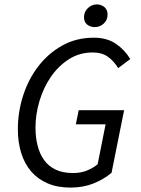

<svg xmlns="http://www.w3.org/2000/svg" viewBox="-20 -839 640 871"><path d="M300 12Q241 12 196.5 -7Q152 -26 122 -60.5Q92 -95 76.5 -144Q61 -193 61 -253Q61 -331 85 -405.5Q109 -480 154 -538.5Q199 -597 262.5 -632.5Q326 -668 406 -668Q465 -668 505.5 -640.5Q546 -613 571 -571L516 -530Q497 -562 469.5 -581.5Q442 -601 401 -601Q340 -601 292 -570Q244 -539 210.5 -490Q177 -441 159 -380.5Q141 -320 141 -260Q141 -216 150.5 -178.5Q160 -141 180 -113Q200 -85 232.5 -69.5Q265 -54 311 -54Q347 -54 375 -65.5Q403 -77 423 -94L459 -275H324L337 -339H543L486 -55Q450 -25 403.5 -6.5Q357 12 300 12ZM410 -716Q390 -716 375.5 -727.5Q361 -739 361 -761Q361 -785 378.5 -802Q396 -819 419 -819Q439 -819 453.5 -807Q468 -795 468 -773Q468 -748 450.5 -732Q433 -716 410 -716Z"/></svg>

Font: Source Code Pro
Style: Italic
Weight: 400
Italic angle: -11°
Monospace: yes
Designer: Paul D. Hunt, Teo Tuominen
Foundry: Adobe Systems Incorporated
Version: Version 1.050;PS 1.000;hotconv 16.6.51;makeotf.lib2.5.65220